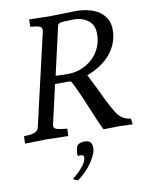

<svg xmlns="http://www.w3.org/2000/svg" viewBox="-123 -788 874 1130"><g transform="rotate(-10 313.5 -222.5)"><path d="M284 65Q293 57 304.5 54Q316 51 325 51Q357 51 366 70Q375 89 369 116Q362 145 333 187Q304 229 253 268Q247 270 236 265Q225 260 223 255Q229 250 242 239.5Q255 229 268.5 214.5Q282 200 293.5 184Q305 168 308 152Q311 140 308 135Q305 130 299 128.5Q293 127 286 127.5Q279 128 275 129Q272 126 272 116Q272 106 274 95Q276 84 278.5 75.5Q281 67 284 65ZM131 -713 250 -710 414 -714Q454 -713 489 -704Q524 -695 549.5 -677Q575 -659 590 -632Q605 -605 605 -569Q605 -526 590.5 -489Q576 -452 550 -421.5Q524 -391 488.5 -368Q453 -345 411 -330L456 -240Q520 -102 548 -70Q575 -39 619 -34L624 1L551 -2L450 0Q436 -25 384 -150Q358 -213 340 -252Q322 -291 312 -308Q308 -312 301 -312H215L162 -80Q157 -60 173.5 -52.5Q190 -45 240 -41L239 3Q110 0 107 0L-20 3L-18 -41Q-6 -42 8 -42.5Q22 -43 35 -46.5Q48 -50 58 -57.5Q68 -65 71 -80L198 -630Q202 -650 189.5 -657.5Q177 -665 130 -669ZM227 -360Q238 -358 259 -357.5Q280 -357 302 -357Q343 -357 380.5 -372Q418 -387 447 -413.5Q476 -440 493 -477Q510 -514 510 -558Q511 -612 476 -639.5Q441 -667 389 -667Q357 -667 333 -665.5Q309 -664 304 -661Q295 -656 293 -650Z"/></g></svg>

Font: Lusitana
Style: Italic
Weight: 400
Italic angle: -12°
Designer: Ana Paula Megda
Foundry: Ana Paula Megda
Version: Version 1.000; ttfautohint (v1.1) -l 8 -r 50 -G 200 -x 14 -D